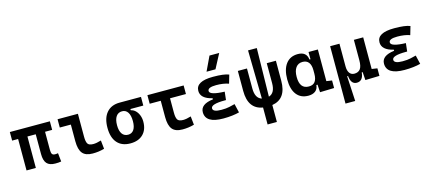

<svg xmlns="http://www.w3.org/2000/svg" viewBox="-67 -1484 5406 2399"><g transform="rotate(-15 2636.5 -285.0)"><path d="M475.6 9.8Q400.4 9.8 366.5 -28.6Q332.5 -66.9 332.5 -151.4V-406.7H225.1V0H104.5V-406.7H27.3V-517.6H544.9V-406.7H453.1V-175.8Q453.1 -137.2 462.6 -119.9Q472.2 -102.5 504.9 -102.5Q512.7 -102.5 521 -103.5Q529.3 -104.5 540 -106.4L551.8 3.9Q532.2 7.3 516.4 8.5Q500.5 9.8 475.6 9.8Z M959 9.8Q867.7 9.8 827.6 -39.1Q787.6 -87.9 787.6 -195.3V-410.2H644.5V-517.6H907.7V-219.7Q907.7 -158.2 924.3 -130.4Q940.9 -102.5 998 -102.5Q1038.1 -102.5 1098.6 -121.1L1110.4 -10.7Q1071.8 0 1035.9 4.9Q1000 9.8 959 9.8Z M1447.8 9.8Q1337.4 9.8 1278.1 -57.9Q1218.8 -125.5 1218.8 -252Q1218.8 -378.9 1278.8 -448.2Q1338.9 -517.6 1447.8 -517.6H1723.6V-405.3H1557.1V-388.7Q1589.8 -383.3 1615.7 -358.4Q1641.6 -333.5 1656.7 -295.7Q1671.9 -257.8 1671.9 -212.4Q1671.9 -107.9 1612.3 -49.1Q1552.7 9.8 1447.8 9.8ZM1447.8 -102.5Q1496.1 -102.5 1522 -141.1Q1547.9 -179.7 1547.9 -252Q1547.9 -325.7 1521.7 -365.5Q1495.6 -405.3 1447.8 -405.3Q1397.5 -405.3 1370.1 -365.5Q1342.8 -325.7 1342.8 -252Q1342.8 -179.7 1369.9 -141.1Q1397 -102.5 1447.8 -102.5Z M2121.1 9.8Q2029.8 9.8 1989.7 -39.1Q1949.7 -87.9 1949.7 -195.3V-406.7H1806.6V-517.6H2275.4V-406.7H2069.8V-219.7Q2069.8 -158.2 2086.4 -130.4Q2103 -102.5 2160.2 -102.5Q2180.2 -102.5 2205.6 -107.2Q2231 -111.8 2260.7 -121.1L2272.5 -10.7Q2234.9 0 2197.8 4.9Q2160.6 9.8 2121.1 9.8Z M2649.4 9.8Q2419.9 9.8 2419.9 -131.8Q2419.9 -235.4 2584 -255.4V-269.5Q2434.6 -304.7 2434.6 -403.8Q2434.6 -527.3 2657.2 -527.3Q2799.3 -527.3 2861.3 -501.5L2829.6 -392.1Q2760.7 -416.5 2668 -416.5Q2558.6 -416.5 2558.6 -369.6Q2558.6 -316.4 2751 -310.1L2739.3 -204.1H2723.6Q2543.9 -204.1 2543.9 -148.9Q2543.9 -101.1 2653.3 -101.1Q2715.8 -101.1 2756.6 -110.4Q2797.4 -119.6 2829.6 -127.9L2856.4 -13.7Q2816.4 -2.9 2764.2 3.4Q2711.9 9.8 2649.4 9.8ZM2596.2 -609.4 2684.1 -794.9H2809.6L2711.9 -609.4Z M3162.6 224.6V5.4Q2976.6 -24.9 2976.6 -258.8V-517.6H3094.7V-258.8Q3094.7 -131.3 3177.2 -106.4L3166 -732.4H3279.3L3268.1 -106.4Q3350.6 -131.3 3350.6 -258.8V-517.6H3468.8V-258.8Q3468.8 -24.9 3282.7 5.4V224.6Z M3750 9.8Q3652.3 9.8 3598.6 -58.3Q3544.9 -126.5 3544.9 -253.9Q3544.9 -384.3 3599.4 -455.8Q3653.8 -527.3 3753.4 -527.3Q3866.2 -527.3 3877.9 -423.8H3891.1V-517.6H4011.7V-108.4L4083 -97.7V0L3899.9 4.9L3894 -93.8H3878.9Q3874 -42 3839.6 -16.1Q3805.2 9.8 3750 9.8ZM3891.1 -235.4V-282.2Q3891.1 -348.1 3864.3 -382.8Q3837.4 -417.5 3785.6 -417.5Q3729 -417.5 3698 -375Q3667 -332.5 3667 -253.9Q3667 -100.1 3784.7 -100.1Q3839.8 -100.1 3865.5 -134.8Q3891.1 -169.4 3891.1 -235.4Z M4375.5 9.8Q4300.8 9.8 4290 -99.6H4278.3L4295.9 224.6H4170.4V-517.6H4291V-224.6Q4291 -168.5 4313.2 -137.9Q4335.4 -107.4 4375.5 -107.4Q4426.3 -107.4 4451.9 -141.1Q4477.5 -174.8 4477.5 -253.9V-517.6H4598.1V-108.4L4669.4 -97.7V0L4486.3 4.9L4479 -99.6H4467.3Q4457 9.8 4375.5 9.8Z M4993.2 9.8Q4763.7 9.8 4763.7 -131.8Q4763.7 -235.4 4927.7 -255.4V-269.5Q4778.3 -304.7 4778.3 -403.8Q4778.3 -527.3 5001 -527.3Q5143.1 -527.3 5205.1 -501.5L5173.3 -392.1Q5104.5 -416.5 5011.7 -416.5Q4902.3 -416.5 4902.3 -369.6Q4902.3 -316.4 5094.7 -310.1L5083 -204.1H5067.4Q4887.7 -204.1 4887.7 -148.9Q4887.7 -101.1 4997.1 -101.1Q5059.6 -101.1 5100.3 -110.4Q5141.1 -119.6 5173.3 -127.9L5200.2 -13.7Q5160.2 -2.9 5107.9 3.4Q5055.7 9.8 4993.2 9.8Z"/></g></svg>

Font: Cascadia Code SemiBold
Style: Regular
Weight: 600
Monospace: yes
Designer: Aaron Bell
Foundry: Saja Typeworks
Version: Version 2404.023; ttfautohint (v1.8.4)